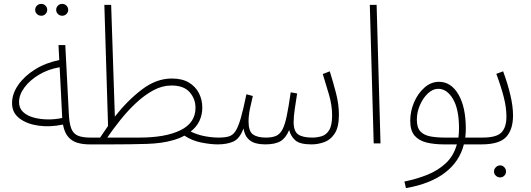

<svg xmlns="http://www.w3.org/2000/svg" viewBox="-20 -738 2735 988"><path d="M300 -657Q287 -657 278 -666Q269 -675 269 -687Q269 -700 278 -709Q287 -718 300 -718Q313 -718 322 -709Q331 -700 331 -687Q331 -675 322 -666Q313 -657 300 -657ZM193 -657Q179 -657 170 -666Q161 -675 161 -687Q161 -700 170 -709Q179 -718 193 -718Q205 -718 214 -709Q223 -700 223 -687Q223 -675 214 -666Q205 -657 193 -657Z M441 5Q407 5 379 -3Q351 -11 331.5 -33Q312 -55 304 -97Q237 -83 177.5 -91.5Q118 -100 80 -129Q42 -158 42 -207Q42 -255 73.5 -300.5Q105 -346 160 -380.5Q215 -415 285 -429L281 -506H316L334 -157Q336 -106 346 -78.5Q356 -51 379.5 -40.5Q403 -30 445 -30Q463 -30 463 -13Q463 -6 457 -0.5Q451 5 441 5ZM78 -213Q78 -181 99 -161.5Q120 -142 153.5 -133Q187 -124 225.5 -123.5Q264 -123 300 -131V-135L287 -392Q228 -382 180.5 -353.5Q133 -325 105.5 -287.5Q78 -250 78 -213Z M440 5 445 -30H495Q516 -62 536 -90L517 -713H552L571 -138Q637 -222 711 -278Q785 -334 864 -334Q917 -334 951.5 -313.5Q986 -293 1003.5 -259Q1021 -225 1021 -184Q1021 -148 1006.5 -116.5Q992 -85 961 -61Q997 -44 1034.5 -37Q1072 -30 1105 -30Q1116 -30 1120 -25Q1124 -20 1124 -13Q1124 -6 1118 -0.5Q1112 5 1100 5Q1064 5 1016 -4.5Q968 -14 929 -40Q904 -26 872 -17Q815 0 734.5 2.5Q654 5 553 5ZM862 -298Q815 -298 769.5 -273.5Q724 -249 681 -209Q638 -169 600 -121.5Q562 -74 532 -30H697Q832 -30 909 -68Q986 -106 986 -183Q986 -229 956 -263.5Q926 -298 862 -298Z M1100 5 1105 -30Q1137 -30 1157.5 -36Q1178 -42 1192 -63.5Q1206 -85 1219 -130Q1232 -175 1248 -253L1281 -244Q1274 -216 1266.5 -180Q1259 -144 1259 -112Q1259 -63 1281.5 -46.5Q1304 -30 1348 -30Q1380 -30 1400 -38.5Q1420 -47 1433 -71Q1446 -95 1455.5 -141Q1465 -187 1476 -263L1509 -257Q1503 -219 1497 -178Q1491 -137 1491 -110Q1491 -63 1514 -46.5Q1537 -30 1587 -30Q1611 -30 1635 -37Q1659 -44 1674 -68.5Q1689 -93 1689 -144Q1689 -196 1673.5 -249Q1658 -302 1641 -357L1677 -371Q1694 -317 1709 -259Q1724 -201 1724 -148Q1724 -85 1703 -52Q1682 -19 1649.5 -7Q1617 5 1583 5Q1523 5 1499.5 -16Q1476 -37 1468 -69Q1451 -28 1423.5 -11.5Q1396 5 1344 5Q1319 5 1296 -1Q1273 -7 1256 -24.5Q1239 -42 1233 -77Q1214 -25 1181.5 -10Q1149 5 1100 5Z M1903 0 1883 -713H1918L1938 0Z M2069 230 2061 196Q2122 184 2177.5 162Q2233 140 2273.5 102.5Q2314 65 2331 5H2265Q2215 5 2175.5 -4.5Q2136 -14 2113.5 -40Q2091 -66 2091 -117Q2091 -165 2110.5 -211Q2130 -257 2164 -287Q2198 -317 2239 -317Q2301 -317 2339 -252Q2377 -187 2377 -75Q2377 -52 2374 -30H2461Q2480 -30 2480 -13Q2480 5 2457 5H2367Q2345 93 2270 150.5Q2195 208 2069 230ZM2271 -30H2339Q2342 -53 2342 -78Q2342 -176 2311 -228.5Q2280 -281 2235 -281Q2207 -281 2182 -257.5Q2157 -234 2141 -197.5Q2125 -161 2125 -122Q2125 -81 2143.5 -61.5Q2162 -42 2195 -36Q2228 -30 2271 -30Z M2554 175Q2541 175 2531.5 166Q2522 157 2522 145Q2522 132 2531.5 122.5Q2541 113 2554 113Q2566 113 2575 122.5Q2584 132 2584 145Q2584 157 2575 166Q2566 175 2554 175Z M2457 5 2462 -30Q2536 -30 2561 -57Q2586 -84 2586 -138Q2586 -184 2572.5 -237.5Q2559 -291 2534 -358L2569 -371Q2592 -309 2606 -250Q2620 -191 2620 -144Q2620 -72 2585 -33.5Q2550 5 2457 5Z"/></svg>

Font: Noto Sans Arabic SemCond ExtLt
Style: Regular
Weight: 200
Width: 4
Designer: Monotype Design Team, Nadine Chahine, Nizar Qandah and Khaled Hosny
Foundry: Monotype Imaging Inc.
Version: Version 2.012; ttfautohint (v1.8.4.7-5d5b)